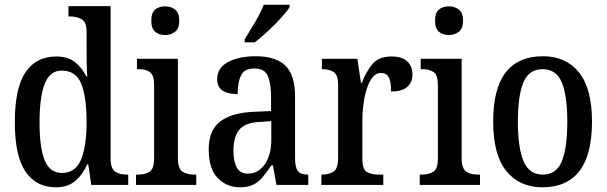

<svg xmlns="http://www.w3.org/2000/svg" viewBox="-20 -786 2580 816"><path d="M217 10Q134 10 88.5 -56.5Q43 -123 43 -267Q43 -412 88.5 -479Q134 -546 219 -546Q268 -546 298 -522.5Q328 -499 347 -461H351Q349 -485 348.5 -513.5Q348 -542 348 -569V-649Q348 -693 327 -704.5Q306 -716 278 -716H271V-760H450V-114Q450 -70 469 -57Q488 -44 518 -44H525V0H368L355 -88H351Q331 -43 299.5 -16.5Q268 10 217 10ZM243 -51Q301 -51 324.5 -108Q348 -165 348 -267Q348 -373 325.5 -429.5Q303 -486 242 -486Q192 -486 170 -429.5Q148 -373 148 -266Q148 -158 170 -104.5Q192 -51 243 -51Z M682 -637Q656 -637 639.5 -651Q623 -665 623 -698Q623 -732 639.5 -745.5Q656 -759 682 -759Q706 -759 724 -745.5Q742 -732 742 -698Q742 -665 724 -651Q706 -637 682 -637ZM558 0V-44H568Q597 -44 616 -56.5Q635 -69 635 -113V-424Q635 -467 617 -479.5Q599 -492 571 -492H562V-536H736V-116Q736 -70 755 -57Q774 -44 803 -44H814V0Z M999 10Q944 10 905.5 -29Q867 -68 867 -151Q867 -231 915 -269Q963 -307 1061 -311L1132 -314V-373Q1132 -428 1119 -461.5Q1106 -495 1061 -495Q1018 -495 1004 -465Q990 -435 990 -386Q903 -386 903 -449Q903 -498 949.5 -522.5Q996 -547 1067 -547Q1150 -547 1192 -508Q1234 -469 1234 -374V-115Q1234 -74 1246 -59Q1258 -44 1287 -44H1290V0H1155L1140 -83H1133Q1114 -55 1097 -34Q1080 -13 1057 -1.5Q1034 10 999 10ZM1033 -48Q1078 -48 1105.5 -88Q1133 -128 1133 -191V-271L1085 -268Q1021 -265 996.5 -234Q972 -203 972 -145Q972 -100 986.5 -74Q1001 -48 1033 -48ZM1020 -619Q1041 -653 1064.5 -692.5Q1088 -732 1101 -766H1211V-756Q1201 -739 1175.5 -711Q1150 -683 1119.5 -654.5Q1089 -626 1063 -606H1020Z M1346 0V-44H1349Q1378 -44 1397.5 -56.5Q1417 -69 1417 -116V-424Q1417 -468 1398 -480Q1379 -492 1351 -492H1348V-536H1499L1514 -434H1518Q1536 -482 1563 -514Q1590 -546 1643 -546Q1689 -546 1711 -525Q1733 -504 1733 -469Q1733 -436 1710.5 -416.5Q1688 -397 1642 -397Q1642 -438 1632.5 -457Q1623 -476 1598 -476Q1578 -476 1563 -457Q1548 -438 1538.5 -407.5Q1529 -377 1524.5 -342Q1520 -307 1520 -275V-111Q1520 -67 1539 -55.5Q1558 -44 1585 -44H1609V0Z M1888 -637Q1862 -637 1845.5 -651Q1829 -665 1829 -698Q1829 -732 1845.5 -745.5Q1862 -759 1888 -759Q1912 -759 1930 -745.5Q1948 -732 1948 -698Q1948 -665 1930 -651Q1912 -637 1888 -637ZM1764 0V-44H1774Q1803 -44 1822 -56.5Q1841 -69 1841 -113V-424Q1841 -467 1823 -479.5Q1805 -492 1777 -492H1768V-536H1942V-116Q1942 -70 1961 -57Q1980 -44 2009 -44H2020V0Z M2285 10Q2188 10 2132 -59Q2076 -128 2076 -269Q2076 -410 2129.5 -478.5Q2183 -547 2288 -547Q2385 -547 2440.5 -478.5Q2496 -410 2496 -269Q2496 -128 2442.5 -59Q2389 10 2285 10ZM2287 -44Q2345 -44 2368 -101Q2391 -158 2391 -269Q2391 -380 2367.5 -436Q2344 -492 2286 -492Q2228 -492 2204.5 -436Q2181 -380 2181 -269Q2181 -158 2205 -101Q2229 -44 2287 -44Z"/></svg>

Font: Noto Serif Armenian Condensed Medium
Style: Regular
Weight: 500
Width: 3
Designer: Monotype Design Team
Foundry: Monotype Imaging Inc.
Version: Version 2.008; ttfautohint (v1.8.4.7-5d5b)